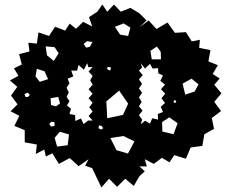

<svg xmlns="http://www.w3.org/2000/svg" viewBox="-20 -783 1030 854"><path d="M390 -35 359 -46 374 -75 330 -44 290 -80 242 -54 213 -101 184 -87 177 -118 139 -98 144 -140 90 -150V-204L44 -223L66 -268L27 -288L58 -319L29 -358L57 -397L24 -425L62 -446L42 -479L77 -496L65 -542L111 -554L106 -593L144 -589L151 -639L198 -623L225 -664L270 -647L290 -678L318 -655L350 -686L390 -665L376 -707L413 -731L435 -763L457 -731L487 -763L517 -731L560 -748L600 -724L632 -692L600 -661L641 -692L676 -654L725 -683L758 -637L807 -640L833 -599L869 -606L866 -570L916 -560L907 -510L949 -493L926 -454L957 -434L933 -406L965 -368L933 -330L963 -289L922 -258L932 -210L889 -186L880 -134L828 -127L807 -77L755 -93L734 -61L700 -81L664 -54L624 -75L633 -43H600L624 -21L600 1L575 44L537 12L501 48L465 12L431 51ZM530 -679 491 -664 514 -629 550 -623 560 -660ZM391 -596 368 -600 352 -588 363 -571 380 -575ZM223 -573 183 -577 189 -537 219 -512 241 -546ZM678 -576 649 -557 655 -519H696L695 -552ZM392 -247 374 -267 392 -287 377 -306 392 -326 374 -346 392 -366 374 -386 392 -406 381 -426 392 -445 374 -465 392 -485 373 -484 368 -502 353 -473 329 -494 323 -469H297L306 -443L281 -433L289 -412L276 -393L286 -372L276 -352L289 -333L278 -314L296 -299L289 -276L314 -271L315 -245L340 -256L352 -231L372 -247ZM606 -230 625 -246 647 -233 657 -257 683 -251 682 -276 705 -285 695 -308 714 -325 698 -346 715 -366 696 -386 714 -407 693 -423 705 -447 684 -457 683 -480 659 -478 647 -499 625 -478 606 -502 612 -483 598 -469 615 -449 598 -430 612 -410 598 -390 612 -370 598 -350 610 -330 598 -310 614 -291 598 -271 612 -251ZM474 -482 463 -486 455 -480 460 -473 470 -469ZM178 -466 144 -477 138 -443 157 -419 194 -431ZM863 -408 832 -433 792 -411 804 -362 846 -376ZM510 -380 453 -332 457 -257 527 -272 550 -322ZM113 -362 102 -371 89 -364 94 -351 105 -352ZM239 -352 205 -346 207 -316 229 -310 247 -323ZM762 -336 754 -337 752 -328 759 -325 764 -330ZM770 -235 733 -261 701 -240 702 -198 752 -186ZM222 -240 208 -241 199 -232 207 -220 223 -223ZM433 -222 421 -226 418 -213 428 -207 439 -212ZM287 -185 246 -197 223 -170 234 -131 281 -137ZM529 -178 471 -169 498 -115 549 -100 578 -154Z"/></svg>

Font: Rubik Gemstones
Style: Regular
Weight: 400
Designer: Hubert and Fischer, NaN
Foundry: Hubert and Fischer, NaN
Version: Version 2.200